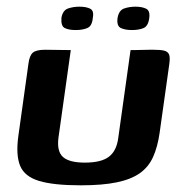

<svg xmlns="http://www.w3.org/2000/svg" viewBox="-20 -549 548 575"><path d="M192 -399 155 -136Q150 -95 169 -78.5Q188 -62 234 -62Q283 -62 306 -79.5Q329 -97 334 -135L371 -399Q372 -399 381.5 -399Q391 -399 404 -399.5Q417 -400 427.5 -400Q438 -400 440 -400Q460 -400 471 -397.5Q482 -395 486 -386.5Q490 -378 487 -357L458 -151Q452 -109 438.5 -79Q425 -49 399 -30.5Q373 -12 330 -3Q287 6 222 6Q141 6 97.5 -7Q54 -20 40.5 -52Q27 -84 35 -142L65 -357Q68 -382 78 -391Q88 -400 115 -400Q135 -400 153.5 -399.5Q172 -399 192 -399ZM375 -459Q355 -459 342 -465Q329 -471 332 -495Q336 -518 351.5 -523.5Q367 -529 386 -529Q405 -529 417.5 -523Q430 -517 427 -495Q424 -471 410 -465Q396 -459 375 -459ZM207 -459Q186 -459 174 -465Q162 -471 164 -496Q168 -518 183.5 -523.5Q199 -529 218 -529Q238 -529 250 -523Q262 -517 258 -496Q256 -471 241.5 -465Q227 -459 207 -459Z"/></svg>

Font: Genos SemiBold
Style: Italic
Weight: 600
Italic angle: -8°
Version: Version 1.010